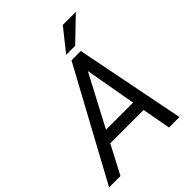

<svg xmlns="http://www.w3.org/2000/svg" viewBox="-288 -1037 1172 1172"><g transform="rotate(-45 298.5 -450.5)"><path d="M0 0ZM443.8 -185.5H155.8L58.6 0H-39.6L346.7 -710.9H427.2L567.9 0H477.5ZM196.3 -262.7H430.2L371.1 -594.2ZM461.9 -901.4H574.7L425.3 -757.8H347.7Z"/></g></svg>

Font: Roboto
Style: Italic
Weight: 400
Italic angle: -12°
Designer: Google
Version: Version 2.134; 2016; ttfautohint (v1.6)